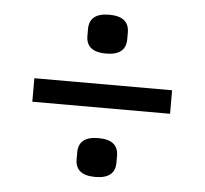

<svg xmlns="http://www.w3.org/2000/svg" viewBox="-42 -598 625 586"><g transform="rotate(5 270.0 -305.5)"><path d="M59 -269V-341H481V-269ZM270 -57Q209 -57 209 -106V-127Q209 -176 270 -176Q331 -176 331 -127V-106Q331 -57 270 -57ZM270 -435Q209 -435 209 -484V-505Q209 -554 270 -554Q331 -554 331 -505V-484Q331 -435 270 -435Z"/></g></svg>

Font: IBM Plex Sans Cond Text
Style: Regular
Weight: 450
Width: 3
Designer: Mike Abbink, Paul van der Laan, Pieter van Rosmalen
Foundry: Bold Monday
Version: Version 1.3